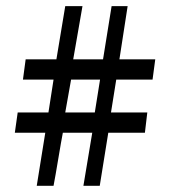

<svg xmlns="http://www.w3.org/2000/svg" viewBox="-20 -619 554 625"><path d="M288.6 -252.9 305.7 -359.9H211.4Q208.5 -341.3 201.9 -306.4Q195.3 -271.5 192.4 -252.9ZM358.4 -359.9 341.3 -252.9H459.5L451.7 -187H332.5L304.7 -14.2H251.5L280.3 -187H184.6Q179.2 -159.2 169.7 -102.1Q160.2 -44.9 154.3 -14.2H99.6L127.4 -187H28.3L37.6 -252.9H137.7Q152.8 -349.1 154.3 -359.9H54.7L63.5 -425.8H163.6L192.4 -599.1H248.5L218.3 -425.8H315.4L343.3 -599.1H395.5L368.7 -425.8H485.4L476.6 -359.9Z"/></svg>

Font: Linux Libertine G
Style: Bold
Weight: 700
Designer: Philipp H. Poll
Foundry: Philipp H. Poll
Version: Version 5.0.3